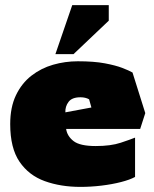

<svg xmlns="http://www.w3.org/2000/svg" viewBox="-20 -722 603 752"><path d="M295 10Q218 10 155.5 -12.5Q93 -35 56.5 -88.5Q20 -142 20 -236Q20 -302 42.5 -349Q65 -396 103 -425.5Q141 -455 188 -468.5Q235 -482 285 -482Q348 -482 390.5 -474Q433 -466 459 -456Q485 -446 499 -438L549 -279L529 -217H239Q243 -189 268 -169.5Q293 -150 355 -150Q414 -150 453 -163Q492 -176 509 -183V-29Q489 -18 454 -9Q419 0 377.5 5Q336 10 295 10ZM236 -282 338 -301 329 -333Q315 -341 295 -341Q262 -341 248.5 -323Q235 -305 236 -282ZM197 -510 263 -702H406V-641L268 -510Z"/></svg>

Font: Rowdies
Style: Bold
Weight: 700
Designer: Jaikishan Patel
Version: Version 1.000; ttfautohint (v1.8.3)